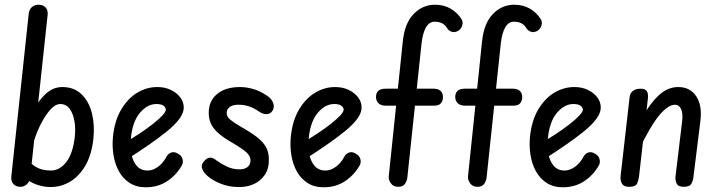

<svg xmlns="http://www.w3.org/2000/svg" viewBox="-20 -792 3055 814"><path d="M67 0Q48 0 37 -11.5Q26 -23 28 -44L102 -736Q105 -754 116.5 -763Q128 -772 143 -772Q163 -772 173.5 -760Q184 -748 182 -730L108 -40Q106 -22 94 -11Q82 0 67 0ZM194 1Q164 1 132 -10.5Q100 -22 78 -48L87 -129Q105 -103 123.5 -90Q142 -77 160.5 -73Q179 -69 195 -69Q233 -69 261 -105Q289 -141 297 -211Q301 -247 295.5 -279Q290 -311 275 -331Q260 -351 235 -351Q217 -351 198.5 -332.5Q180 -314 162.5 -283.5Q145 -253 131.5 -216.5Q118 -180 110 -145L118 -316Q139 -361 171.5 -392Q204 -423 244 -423Q294 -423 325.5 -392.5Q357 -362 369.5 -312.5Q382 -263 376 -205Q369 -137 342.5 -91Q316 -45 277.5 -22Q239 1 194 1Z M598 2Q558 2 529.5 -16.5Q501 -35 484 -66Q467 -97 461 -135.5Q455 -174 459 -213Q466 -281 494 -328Q522 -375 562 -399Q602 -423 647 -423Q679 -423 704 -411Q729 -399 744 -379.5Q759 -360 759 -336Q759 -313 740 -287.5Q721 -262 687 -234.5Q653 -207 609.5 -177Q566 -147 516 -115L509 -186Q540 -205 571 -225.5Q602 -246 627.5 -266Q653 -286 668 -302Q683 -318 683 -327Q683 -336 673.5 -343.5Q664 -351 643 -351Q605 -351 573.5 -314Q542 -277 535 -207Q531 -171 537 -139.5Q543 -108 560 -88.5Q577 -69 606 -69Q628 -69 650 -85Q672 -101 686 -128Q693 -141 706.5 -145.5Q720 -150 735 -140Q749 -133 753.5 -118.5Q758 -104 751 -91Q728 -50 689 -24Q650 2 598 2Z M994 1Q952 1 917.5 -12.5Q883 -26 862 -44Q845 -58 838 -74.5Q831 -91 843 -106Q856 -123 870 -123.5Q884 -124 899 -111Q915 -99 940.5 -86.5Q966 -74 996 -74Q1017 -74 1029.5 -84Q1042 -94 1042 -112Q1042 -123 1035.5 -133.5Q1029 -144 1010 -158Q991 -172 951 -195Q906 -222 885.5 -249Q865 -276 865 -314Q865 -364 900.5 -393.5Q936 -423 998 -423Q1022 -423 1050.5 -415.5Q1079 -408 1108 -389Q1130 -376 1137.5 -357Q1145 -338 1135 -322Q1126 -308 1109.5 -308Q1093 -308 1075 -321Q1060 -332 1038.5 -340Q1017 -348 991 -348Q967 -348 954 -338.5Q941 -329 941 -313Q941 -297 956.5 -284.5Q972 -272 999 -256Q1045 -230 1071 -209.5Q1097 -189 1108.5 -167Q1120 -145 1120 -114Q1120 -76 1102.5 -50.5Q1085 -25 1057 -12Q1029 1 994 1Z M1352 2Q1312 2 1283.5 -16.5Q1255 -35 1238 -66Q1221 -97 1215 -135.5Q1209 -174 1213 -213Q1220 -281 1248 -328Q1276 -375 1316 -399Q1356 -423 1401 -423Q1433 -423 1458 -411Q1483 -399 1498 -379.5Q1513 -360 1513 -336Q1513 -313 1494 -287.5Q1475 -262 1441 -234.5Q1407 -207 1363.5 -177Q1320 -147 1270 -115L1263 -186Q1294 -205 1325 -225.5Q1356 -246 1381.5 -266Q1407 -286 1422 -302Q1437 -318 1437 -327Q1437 -336 1427.5 -343.5Q1418 -351 1397 -351Q1359 -351 1327.5 -314Q1296 -277 1289 -207Q1285 -171 1291 -139.5Q1297 -108 1314 -88.5Q1331 -69 1360 -69Q1382 -69 1404 -85Q1426 -101 1440 -128Q1447 -141 1460.5 -145.5Q1474 -150 1489 -140Q1503 -133 1507.5 -118.5Q1512 -104 1505 -91Q1482 -50 1443 -24Q1404 2 1352 2Z M1668 0Q1648 0 1637.5 -14.5Q1627 -29 1628 -43L1688 -619Q1696 -694 1734 -733Q1772 -772 1824 -772Q1862 -772 1891 -755Q1920 -738 1937 -710Q1944 -699 1939.5 -684Q1935 -669 1922 -661Q1907 -653 1894.5 -657.5Q1882 -662 1876 -672Q1867 -687 1854 -693.5Q1841 -700 1823 -700Q1800 -700 1786 -676Q1772 -652 1767 -606L1707 -40Q1706 -27 1697.5 -13.5Q1689 0 1668 0ZM1616 -344Q1595 -344 1584.5 -354.5Q1574 -365 1574 -381Q1574 -397 1583.5 -406.5Q1593 -416 1616 -416H1818Q1838 -416 1848 -406.5Q1858 -397 1858 -381Q1858 -365 1849.5 -354.5Q1841 -344 1820 -344Z M2004 0Q1984 0 1973.5 -14.5Q1963 -29 1964 -43L2024 -619Q2032 -694 2070 -733Q2108 -772 2160 -772Q2198 -772 2227 -755Q2256 -738 2273 -710Q2280 -699 2275.5 -684Q2271 -669 2258 -661Q2243 -653 2230.5 -657.5Q2218 -662 2212 -672Q2203 -687 2190 -693.5Q2177 -700 2159 -700Q2136 -700 2122 -676Q2108 -652 2103 -606L2043 -40Q2042 -27 2033.5 -13.5Q2025 0 2004 0ZM1952 -344Q1931 -344 1920.5 -354.5Q1910 -365 1910 -381Q1910 -397 1919.5 -406.5Q1929 -416 1952 -416H2154Q2174 -416 2184 -406.5Q2194 -397 2194 -381Q2194 -365 2185.5 -354.5Q2177 -344 2156 -344Z M2366 2Q2326 2 2297.5 -16.5Q2269 -35 2252 -66Q2235 -97 2229 -135.5Q2223 -174 2227 -213Q2234 -281 2262 -328Q2290 -375 2330 -399Q2370 -423 2415 -423Q2447 -423 2472 -411Q2497 -399 2512 -379.5Q2527 -360 2527 -336Q2527 -313 2508 -287.5Q2489 -262 2455 -234.5Q2421 -207 2377.5 -177Q2334 -147 2284 -115L2277 -186Q2308 -205 2339 -225.5Q2370 -246 2395.5 -266Q2421 -286 2436 -302Q2451 -318 2451 -327Q2451 -336 2441.5 -343.5Q2432 -351 2411 -351Q2373 -351 2341.5 -314Q2310 -277 2303 -207Q2299 -171 2305 -139.5Q2311 -108 2328 -88.5Q2345 -69 2374 -69Q2396 -69 2418 -85Q2440 -101 2454 -128Q2461 -141 2474.5 -145.5Q2488 -150 2503 -140Q2517 -133 2521.5 -118.5Q2526 -104 2519 -91Q2496 -50 2457 -24Q2418 2 2366 2Z M2647 0Q2624 0 2616.5 -14Q2609 -28 2611 -45L2649 -378Q2651 -397 2663 -406.5Q2675 -416 2696 -416Q2716 -416 2722.5 -405Q2729 -394 2727 -376L2689 -42Q2687 -28 2681 -14Q2675 0 2647 0ZM2879 0Q2855 0 2848.5 -14Q2842 -28 2844 -45L2872 -278Q2876 -311 2867.5 -329.5Q2859 -348 2842 -348Q2813 -348 2776.5 -305Q2740 -262 2688 -156L2701 -291Q2735 -353 2773 -388Q2811 -423 2855 -423Q2906 -423 2932 -383.5Q2958 -344 2949 -276L2920 -43Q2919 -29 2912 -14.5Q2905 0 2879 0Z"/></svg>

Font: Edu SA Beginner Medium
Style: Regular
Weight: 500
Version: Version 1.003